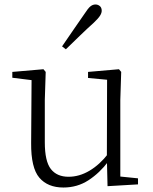

<svg xmlns="http://www.w3.org/2000/svg" viewBox="-20 -823 683 857"><path d="M263 14Q193 14 155.5 -30Q118 -74 119 -185L121 -478L140 -463L35 -476V-502L174 -514L184 -502L180 -377V-188Q180 -103 207 -68.5Q234 -34 286 -34Q334 -34 379.5 -61Q425 -88 463 -137L482 -103H464Q425 -51 375 -18.5Q325 14 263 14ZM460 8 457 -116V-117L458 -467L373 -475V-502L511 -514L521 -502L517 -377V-35L596 -27V0ZM257 -616Q283 -655 309.5 -692.5Q336 -730 359 -764Q373 -786 383.5 -794.5Q394 -803 406 -803Q417 -803 425.5 -796Q434 -789 434 -775Q434 -765 426.5 -753Q419 -741 399 -722Q370 -696 338.5 -665.5Q307 -635 274 -603Z"/></svg>

Font: Noto Serif KR
Style: Regular
Weight: 200
Designer: Ryoko NISHIZUKA 西塚涼子 (kana & ideographs); Frank Grießhammer (Latin, Greek & Cyrillic); Wenlong ZHANG 张文龙 (bopomofo); San
Foundry: Adobe
Version: Version 2.001;hotconv 1.1.0;makeotfexe 2.6.0